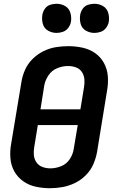

<svg xmlns="http://www.w3.org/2000/svg" viewBox="-20 -987 616 1015"><path d="M244 8Q277 8 310.5 2Q344 -4 376 -19.5Q408 -35 433.5 -60.5Q459 -86 473 -118Q487 -150 493 -183L546 -508Q553 -547 550 -584.5Q547 -622 529.5 -654Q512 -686 482.5 -706.5Q453 -727 416 -735Q379 -743 341 -743Q308 -743 274.5 -737.5Q241 -732 209 -716Q177 -700 151.5 -674.5Q126 -649 112 -617Q98 -585 93 -552L39 -227Q32 -189 35 -151Q38 -113 55.5 -81.5Q73 -50 102.5 -29Q132 -8 169 0Q206 8 244 8ZM194 -409 214 -535Q219 -563 236.5 -589Q254 -615 282.5 -626.5Q311 -638 339 -638Q361 -638 381 -631Q401 -624 412.5 -607Q424 -590 426 -568.5Q428 -547 424 -525L405 -409ZM246 -97Q224 -97 204 -104.5Q184 -112 172.5 -129Q161 -146 159 -167Q157 -188 161 -210L180 -326H391L370 -201Q366 -172 349 -146Q332 -120 303.5 -108.5Q275 -97 246 -97ZM479 -813Q496 -813 513 -819Q530 -825 541 -840Q552 -855 555 -871Q559 -896 552 -919.5Q545 -943 524.5 -955Q504 -967 479 -967Q462 -967 445 -961.5Q428 -956 417.5 -941Q407 -926 404 -909Q400 -884 406.5 -860.5Q413 -837 434 -825Q455 -813 479 -813ZM279 -813Q296 -813 313 -819Q330 -825 341 -840Q352 -855 355 -871Q359 -896 352 -919.5Q345 -943 324.5 -955Q304 -967 279 -967Q262 -967 245 -961.5Q228 -956 217.5 -941Q207 -926 204 -909Q200 -884 206.5 -860.5Q213 -837 234 -825Q255 -813 279 -813Z"/></svg>

Font: Iosevka Sparkle Oblique
Style: Bold
Weight: 700
Italic angle: -9°
Designer: Belleve Invis
Foundry: Belleve Invis
Version: Version 4.5.0; ttfautohint (v1.8.3)